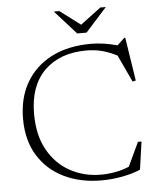

<svg xmlns="http://www.w3.org/2000/svg" viewBox="-58 -907 792 967"><g transform="rotate(-5 338.0 -424.0)"><path d="M416 -19Q452.5 -19 489 -25.8Q525.5 -32.5 558.5 -46.5L615.5 -167.5H633.5L613.5 -27Q578 -11 524.8 -0.5Q471.5 10 415.5 10Q310 10 227 -30.2Q144 -70.5 96.5 -147.2Q49 -224 49 -333Q49 -438.5 94.2 -516.5Q139.5 -594.5 223.2 -637.2Q307 -680 423 -680Q484.5 -680 555.5 -660.5L592 -695H597.5L631.5 -476L615 -472.5L551 -609.5Q509 -630.5 473 -639.5Q437 -648.5 397 -648.5Q262.5 -648.5 184.5 -571.8Q106.5 -495 106.5 -353Q106.5 -245.5 148 -171Q189.5 -96.5 259.8 -57.8Q330 -19 416 -19ZM513.5 -858 405.5 -738H358.5L250.5 -858H278.5L382 -780L485.5 -858Z"/></g></svg>

Font: Newsreader Text Light
Style: Regular
Weight: 300
Designer: Hugues Gentile
Foundry: Production Type
Version: Version 1.002